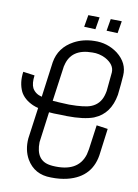

<svg xmlns="http://www.w3.org/2000/svg" viewBox="-81 -691 587 816"><g transform="rotate(10 212.0 -282.5)"><path d="M374 -413.1Q376 -447.3 335 -469.7Q307.6 -483.4 278.3 -482.4Q186.5 -482.4 169.9 -407.2Q168.9 -405.3 168.9 -404.3L147.5 -251Q168.9 -249 218.8 -247.1Q287.1 -247.1 314.5 -258.8Q349.6 -273.4 361.3 -311.5Q364.3 -321.3 366.2 -332ZM119.1 -412.1Q129.9 -477.5 191.4 -510.7Q229.5 -531.2 277.3 -532.2Q334 -534.2 378.9 -501Q427.7 -462.9 423.8 -408.2Q421.9 -376 416 -324.2Q401.4 -240.2 335 -212.9Q334 -211.9 333 -211.9Q291 -196.3 217.8 -197.3Q209 -197.3 192.4 -198.2Q157.2 -198.2 140.6 -200.2L123 -68.4Q121.1 12.7 186.5 20.5Q191.4 21.5 195.3 21.5Q305.7 29.3 330.1 -51.8Q333 -63.5 335 -75.2L349.6 -180.7L398.4 -173.8Q394.5 -142.6 384.8 -70.3Q374 38.1 266.6 64.5Q234.4 72.3 196.3 71.3Q125 71.3 90.8 12.7Q69.3 -25.4 73.2 -75.2L91.8 -210Q83 -211.9 68.4 -217.8Q29.3 -235.4 13.7 -265.6Q-3.9 -302.7 2.9 -350.6L52.7 -343.8Q47.9 -308.6 57.6 -289.1Q70.3 -266.6 98.6 -259.8ZM330.1 -635.7 377.9 -634.8 369.1 -582 321.3 -584ZM233.4 -635.7 282.2 -634.8 273.4 -582 224.6 -584Z"/></g></svg>

Font: Bratas-flat
Style: flat
Weight: 400
Designer: MUHAMMAD YONI
Version: Version 001.000